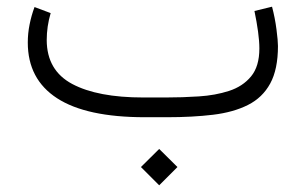

<svg xmlns="http://www.w3.org/2000/svg" viewBox="-20 -348 908 570"><path d="M398.4 147.9 452.6 94.2 506.8 147.9 452.6 202.1ZM476.1 0H410.2Q236.3 0 149.4 -56.4Q62.5 -112.8 62.5 -221.7Q62.5 -249 67.9 -275.6Q73.2 -302.2 82.5 -327.1L130.4 -309.1Q118.7 -269.5 118.7 -229Q119.1 -138.7 194.6 -98.6Q270 -58.6 405.3 -58.6H472.7Q521.5 -58.6 570.3 -61.8Q619.1 -64.9 659.9 -78.1Q700.7 -91.3 725.3 -121.1Q750 -150.9 750 -204.1Q750 -225.6 746.1 -254.2Q742.2 -282.7 735.4 -315.4L787.6 -328.1Q796.4 -294.9 800.8 -260.7Q805.2 -226.6 805.2 -211.4Q805.2 -142.1 782.2 -100.1Q759.3 -58.1 716.1 -36.4Q672.9 -14.6 612.3 -7.3Q551.8 0 476.1 0Z"/></svg>

Font: Vazir Thin FD-WOL
Style: Thin-FD-WOL
Weight: 100
Designer: Saber Rastikerdar
Foundry: Saber Rastikerdar
Version: Version 30.1.0